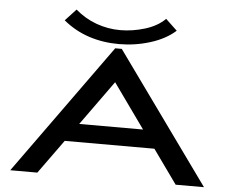

<svg xmlns="http://www.w3.org/2000/svg" viewBox="-55 -869 1110 932"><g transform="rotate(5 500.0 -402.5)"><path d="M834 0 716 -165H279L160 0H28L484 -634H516L972 0ZM498 -470 342 -253H653ZM718 -798 774 -745Q726 -702 652 -679Q578 -656 500 -656Q422 -656 353.5 -678.5Q285 -701 228 -748L281 -805Q327 -765 383.5 -744.5Q440 -724 500 -724Q560 -724 620.5 -742.5Q681 -761 718 -798Z"/></g></svg>

Font: Inconsolata UltraExpanded SemiBold
Style: Regular
Weight: 600
Width: 9
Monospace: yes
Designer: Raph Levien, Cyreal, Brenton Simpson
Foundry: Raph Levien, Cyreal, Google
Version: Version 3.001; ttfautohint (v1.8.2.53-6de2)